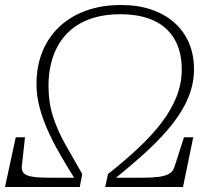

<svg xmlns="http://www.w3.org/2000/svg" viewBox="-25 -748 858 768"><path d="M456 -691Q536 -691 590.5 -665.5Q645 -640 673.5 -590.5Q702 -541 702 -470Q702 -414 681 -361Q660 -308 621 -257Q582 -206 527.5 -155Q473 -104 407 -52L396 0H707L748 -199H711L673 -81Q668 -63 652.5 -53.5Q637 -44 609.5 -40.5Q582 -37 539 -37H416L415 -18Q501 -86 564.5 -145Q628 -204 669 -257.5Q710 -311 730.5 -363.5Q751 -416 751 -471Q751 -529 731 -576Q711 -623 673 -657Q635 -691 581 -709.5Q527 -728 459 -728Q383 -728 321 -706Q259 -684 214.5 -643Q170 -602 145.5 -543.5Q121 -485 121 -411Q121 -366 132.5 -321.5Q144 -277 164.5 -230Q185 -183 215 -131Q245 -79 282 -20L290 -37H178Q135 -37 109 -40.5Q83 -44 72 -53.5Q61 -63 62 -81L75 -199H38L-5 0H294L304 -52Q267 -116 236 -171Q205 -226 187 -282Q169 -338 169 -403Q169 -470 188 -523.5Q207 -577 243.5 -614.5Q280 -652 333.5 -671.5Q387 -691 456 -691Z"/></svg>

Font: Roboto Serif Thin
Style: Italic
Weight: 250
Italic angle: -10°
Version: Version 1.007